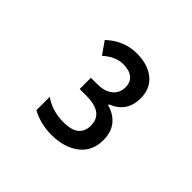

<svg xmlns="http://www.w3.org/2000/svg" viewBox="-113 -993 725 725"><g transform="rotate(45 250.0 -630.0)"><path d="M234 -407Q176 -407 128 -433V-504Q173 -473 232 -473Q276 -473 295.5 -490Q315 -507 315 -537Q315 -605 223 -605H187V-665H220Q261 -665 283 -683.5Q305 -702 305 -732Q305 -759 287.5 -773.5Q270 -788 238 -788Q196 -788 158 -753L123 -803Q150 -828 180 -840.5Q210 -853 246 -853Q304 -853 339.5 -824Q375 -795 375 -743Q375 -669 306 -642V-638Q345 -627 366 -600.5Q387 -574 387 -532Q387 -472 344 -439.5Q301 -407 234 -407Z"/></g></svg>

Font: Noto Sans Mono ExtraCondensed Medium
Style: Regular
Weight: 500
Width: 2
Designer: Monotype Design Team
Foundry: Monotype Imaging Inc.
Version: Version 2.014